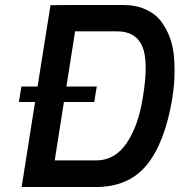

<svg xmlns="http://www.w3.org/2000/svg" viewBox="-20 -752 722 772"><path d="M56 -342 66 -404H131L183 -731Q183 -732 474 -732Q526 -732 565 -714.5Q604 -697 627 -667Q650 -637 663.5 -599.5Q677 -562 680 -518Q683 -474 681 -434Q679 -394 672 -352Q642 -176 569.5 -88Q497 0 365 0H67L121 -342ZM200 -107H367Q442 -107 489.5 -177Q537 -247 555 -364Q578 -506 552 -566Q526 -626 450 -626H282L247 -404H369L359 -342H237Z"/></svg>

Font: Exo
Style: DemiBoldItalic
Weight: 600
Designer: Natanael Gama
Version: Version 1